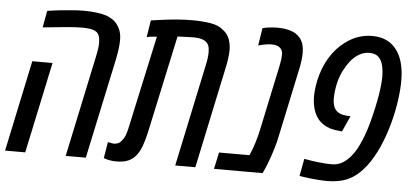

<svg xmlns="http://www.w3.org/2000/svg" viewBox="-48 -735 1812 840"><g transform="rotate(5 858.5 -315.5)"><path d="M264.6 0 358.9 -444.8Q362.8 -462.9 365 -477.8Q367.2 -492.7 367.2 -505.9Q367.2 -523.9 362.5 -536.6Q357.9 -549.3 345.7 -555.7Q334 -562 316.9 -563.7Q299.8 -565.4 287.1 -565.4Q261.2 -565.4 217.5 -561.5Q173.8 -557.6 115.2 -551.3L128.9 -625Q160.2 -629.9 189.5 -633.1Q218.8 -636.2 244.4 -637.9Q270 -639.6 289.6 -639.6Q319.8 -639.6 345.5 -636.2Q371.1 -632.8 390.1 -626.5Q401.9 -621.6 411.9 -615.7Q421.9 -609.9 429.2 -602.1Q441.9 -588.9 449.7 -570.3Q457.5 -551.8 457.5 -524.4Q457.5 -507.8 454.6 -486.1Q451.7 -464.4 446.8 -439.9L353 0ZM-1.5 0 83 -399.9H171.9L86.9 0Z M487.3 4.9Q472.2 4.9 458.5 2.4Q444.8 0 431.6 -4.9L443.4 -76.2Q460.9 -71.8 470.2 -71.8Q483.9 -72.3 492.4 -77.6Q501 -83 509.3 -95.7Q514.6 -103 518.8 -113.5Q522.9 -124 526.9 -141.1L616.7 -554.2Q605.5 -553.7 594.5 -552.5Q583.5 -551.3 572.3 -548.3L584 -623Q613.8 -627.4 643.6 -631.1Q673.3 -634.8 703.9 -637.2Q734.4 -639.6 766.6 -639.6Q805.7 -639.6 843.3 -634Q880.9 -628.4 903.8 -607.9Q923.3 -592.3 930.9 -570.1Q938.5 -547.9 938.5 -523.9Q938.5 -506.3 935.5 -485.1Q932.6 -463.9 927.2 -439.9L834 0H745.6L839.8 -444.8Q848.1 -481.9 848.1 -505.4Q848.1 -524.9 843.5 -535.9Q838.9 -546.9 828.6 -553.7Q821.3 -558.6 812.5 -561Q803.7 -563.5 795.2 -564.5Q786.6 -565.4 779.3 -565.4Q771 -565.4 751.5 -564.7Q731.9 -564 706.5 -563L614.7 -136.2Q606.9 -101.1 597.4 -74.7Q587.9 -48.3 573.7 -30.5Q559.6 -12.7 538.8 -3.9Q518.1 4.9 487.3 4.9Z M916 0 931.6 -73.2H1065.4Q1076.7 -98.1 1086.4 -129.4Q1096.2 -160.6 1102.5 -191.4L1163.1 -477.5Q1166 -490.7 1167.5 -503.4Q1168.9 -516.1 1168.9 -524.4Q1168.9 -533.7 1166 -541Q1163.1 -548.3 1157.2 -553.2Q1151.4 -558.6 1142.1 -561.5Q1132.8 -564.5 1120.1 -564.5Q1109.4 -564.5 1095.2 -562.3Q1081.1 -560.1 1061.5 -554.7L1073.7 -631.8Q1090.3 -636.2 1108.6 -637.9Q1127 -639.6 1138.7 -639.6Q1172.4 -639.6 1198 -631.3Q1223.6 -623 1239.3 -604Q1248.5 -592.3 1253.4 -576.4Q1258.3 -560.5 1258.3 -539.1Q1258.3 -524.4 1256.1 -506.8Q1253.9 -489.3 1250.5 -472.7L1185.5 -166.5Q1180.7 -141.6 1172.1 -113.3Q1163.6 -85 1154.5 -60.1Q1145.5 -35.2 1138.7 -20.5L1129.4 0Z M1413.6 9.8Q1396.5 9.8 1376.7 8.3Q1356.9 6.8 1339.1 4.9Q1321.3 2.9 1309.1 1L1291.5 -2L1305.7 -78.1Q1341.3 -71.3 1373 -68.1Q1404.8 -64.9 1427.7 -64.9Q1455.6 -64.9 1478.3 -79.8Q1501 -94.7 1521 -123Q1542.5 -154.3 1560.8 -203.9Q1579.1 -253.4 1594.2 -323.2Q1601.1 -354 1605.5 -379.6Q1609.9 -405.3 1612.1 -427Q1614.3 -448.7 1614.3 -466.8Q1614.3 -491.2 1609.1 -513.9Q1604 -536.6 1590.1 -550.8Q1576.2 -564.9 1549.3 -564.9Q1525.4 -564.9 1504.2 -552.5Q1482.9 -540 1465.8 -518.1Q1451.2 -499.5 1439.2 -475.6Q1427.2 -451.7 1420.9 -426.3Q1416.5 -409.7 1413.8 -389.4Q1411.1 -369.1 1411.1 -354.5Q1411.1 -329.1 1418.5 -313.5Q1425.8 -297.9 1441.2 -290.3Q1456.5 -282.7 1481 -282.2L1490.7 -281.2L1459.5 -211.9L1447.8 -213.4Q1404.8 -216.3 1377.4 -234.1Q1350.1 -252 1337.2 -283Q1324.2 -314 1324.2 -355Q1324.2 -370.1 1326.2 -387Q1328.1 -403.8 1332 -423.3Q1344.7 -481.9 1372.1 -526.4Q1399.4 -570.8 1437 -598.6Q1490.7 -639.6 1555.7 -639.6Q1592.3 -639.6 1619.1 -626.5Q1646 -613.3 1663.8 -588.9Q1681.6 -564.5 1690.2 -530.5Q1698.7 -496.6 1698.7 -454.6Q1698.7 -418 1691.9 -368.7Q1685.1 -319.3 1670.7 -265.9Q1656.2 -212.4 1634.3 -162.4Q1612.3 -112.3 1582.5 -72.8Q1546.9 -27.3 1507.3 -8.8Q1467.8 9.8 1413.6 9.8Z"/></g></svg>

Font: Open Sans Condensed Medium
Style: Italic
Weight: 500
Width: 3
Italic angle: -12°
Designer: Monotype Design Team
Foundry: Monotype Imaging Inc.
Version: Version 3.000